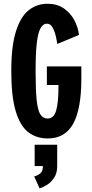

<svg xmlns="http://www.w3.org/2000/svg" viewBox="-20 -726 490 1022"><path d="M234 11Q173 11 129.5 -23.2Q86 -57.5 63 -136.2Q40 -215 40 -348Q40 -480.5 64.8 -559Q89.5 -637.5 133 -671.8Q176.5 -706 233 -706Q284 -706 319.8 -681.2Q355.5 -656.5 375.8 -618.2Q396 -580 400.5 -540L285 -492Q283 -507 277.2 -532.8Q271.5 -558.5 260 -579.2Q248.5 -600 229.5 -600Q210 -600 196.5 -577.2Q183 -554.5 176.2 -499.8Q169.5 -445 169.5 -348Q169.5 -248.5 175.2 -193.5Q181 -138.5 195 -116.8Q209 -95 234 -95Q266.5 -95 279 -138Q291.5 -181 291.5 -273.5H229.5V-372.5H413V-308Q413 -145.5 369.5 -67.2Q326 11 234 11ZM164.5 158V44.5H284.5V158Q284.5 196 267.5 221Q250.5 246 228.2 259.2Q206 272.5 190.5 276.5L162 213Q178.5 209.5 193.5 197.8Q208.5 186 208.5 158Z"/></svg>

Font: Trispace Condensed SemiBold
Style: Regular
Weight: 600
Width: 3
Designer: Tyler Finck
Foundry: Etcetera Type Company
Version: Version 1.210; ttfautohint (v1.8.3)